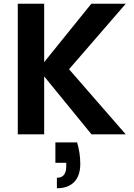

<svg xmlns="http://www.w3.org/2000/svg" viewBox="-20 -718 714 1026"><path d="M216 -310 469 0H652L349 -348L652 -698H468L216 -386V-698H75V0H216ZM276 152H334V171C334 212 317 232 284 232V288C367 288 409 239 409 158C409 118 403 80 392 43H276Z"/></svg>

Font: Matrixport Bold
Style: Regular
Weight: 600
Designer: Ninad Kale (Devanagari), Jonny Pinhorn (Latin)
Foundry: Indian Type Foundry
Version: Version 2.000;PS 1.0;hotconv 1.0.79;makeotf.lib2.5.61930; tt